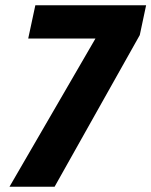

<svg xmlns="http://www.w3.org/2000/svg" viewBox="-20 -708 574 728"><path d="M16 0 342 -562H87L114 -688H534L510 -575L187 0Z"/></svg>

Font: Saira SemiCondensed
Style: Bold Italic
Weight: 700
Width: 4
Italic angle: -12°
Designer: Hector Gatti with collaboration of the Omnibus-Type team
Foundry: Omnibus-Type
Version: Version 1.101